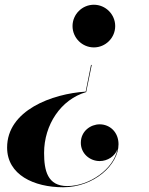

<svg xmlns="http://www.w3.org/2000/svg" viewBox="-20 -550 630 810"><path d="M466 -440C466 -489.5 425.5 -530 376 -530C326.5 -530 286 -489.5 286 -440C286 -390.5 326.5 -350 376 -350C425.5 -350 466 -390.5 466 -440ZM343.5 -161.5 367 -276H364L341.5 -163.5C200.5 -154.5 10 -85 10 72.5C10 187.5 123 240 246.5 240C376.5 240 480 145.5 480 58.5C480 7.5 443.5 -25.5 400.5 -25.5C363 -25.5 321 2.5 321 52.5C321 97.5 358.5 129.5 400.5 129.5C434 129.5 465 109 475.5 79.5C460 163 357.5 235 264 235C180 235 166 169 166 95C166 -23 236.5 -130.5 343.5 -161.5Z"/></svg>

Font: Bodoni* 72pt
Style: Bold Italic
Weight: 700
Italic angle: -13°
Version: Version 2.3